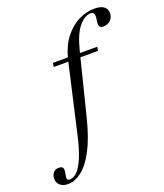

<svg xmlns="http://www.w3.org/2000/svg" viewBox="-342 -855 1025 1200"><g transform="rotate(-20 171.0 -255.0)"><path d="M152 -118.5Q120 9.5 78.8 86.8Q37.5 164 -8 198.2Q-53.5 232.5 -97.5 232.5Q-132 232.5 -151 215.5Q-170 198.5 -170 171Q-170 149 -156.8 132.8Q-143.5 116.5 -120 116.5Q-100 116.5 -93.5 127.2Q-87 138 -93 165.5Q-99 193 -95.2 201Q-91.5 209 -78.5 209Q-55 209 -31.2 187.2Q-7.5 165.5 16.2 111.2Q40 57 62 -40.5L163.5 -486H66.5L71 -512H170Q191 -589.5 232 -640.5Q273 -691.5 324.2 -716.8Q375.5 -742 428 -742Q473 -742 492.8 -725.5Q512.5 -709 512.5 -684Q512.5 -653.5 493 -635.5Q473.5 -617.5 444 -617.5Q425 -617.5 419.8 -630.8Q414.5 -644 419.5 -671.5Q424.5 -699.5 419 -711Q413.5 -722.5 397.5 -722.5Q359 -722.5 320 -677.5Q281 -632.5 254.5 -528L250.5 -512H365.5L360.5 -486H244Z"/></g></svg>

Font: Newsreader Display
Style: Italic
Weight: 400
Italic angle: -17°
Designer: Hugues Gentile
Foundry: Production Type
Version: Version 1.001